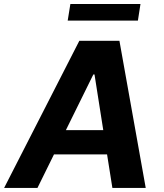

<svg xmlns="http://www.w3.org/2000/svg" viewBox="-42 -929 810 949"><path d="M143.1 0 224.8 -165.8H487.2L513.5 0H678.3L548.3 -727.3H350.1L-21.7 0ZM283.7 -285.9 419.4 -561.1H425.1L468.4 -285.9ZM292.6 -827.1H639.6L652.3 -909.1H305.8Z"/></svg>

Font: Magic Ui Pro
Style: Bold Italic
Weight: 700
Italic angle: -9.39999°
Designer: Stefan Endress, Andreas Faust
Version: Version 1.000;FEAKit 1.0